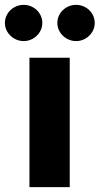

<svg xmlns="http://www.w3.org/2000/svg" viewBox="-68 -767 408 787"><path d="M52.7 -530.3H217.8V0H52.7ZM-47.9 -672.9Q-47.9 -692.9 -37.6 -710Q-27.3 -727.1 -9.5 -737.1Q8.3 -747.1 29.3 -747.1Q49.8 -747.1 67.4 -737.1Q85 -727.1 95.2 -710Q105.5 -692.9 105.5 -672.9Q105.5 -653.3 95.2 -636.2Q85 -619.1 67.4 -608.9Q49.8 -598.6 29.3 -598.6Q8.3 -598.6 -9.5 -608.9Q-27.3 -619.1 -37.6 -636.2Q-47.9 -653.3 -47.9 -672.9ZM167 -672.9Q167 -692.9 177.2 -710Q187.5 -727.1 205.3 -737.1Q223.1 -747.1 244.1 -747.1Q264.6 -747.1 282.2 -737.1Q299.8 -727.1 310.1 -710Q320.3 -692.9 320.3 -672.9Q320.3 -653.3 310.1 -636.2Q299.8 -619.1 282.2 -608.9Q264.6 -598.6 244.1 -598.6Q223.1 -598.6 205.3 -608.9Q187.5 -619.1 177.2 -636.2Q167 -653.3 167 -672.9Z"/></svg>

Font: Pretendard GOV ExtraBold
Style: Regular
Weight: 800
Designer: Base glyphs from Inter by Rasmus Andersson; Hangeul glyphs from Noto Sans CJK(Source Han Sans) by Jang Soo-young and Kan
Foundry: Kil Hyung-jin
Version: Version 1.309